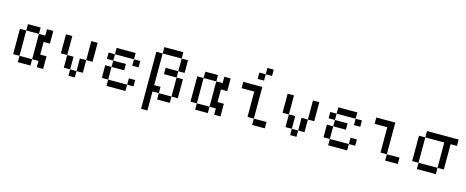

<svg xmlns="http://www.w3.org/2000/svg" viewBox="-45 -1649 6455 2662"><g transform="rotate(15 3182.0 -318.0)"><path d="M181.8 -545.5V-454.5H363.6V-545.5ZM90.9 -454.5V-90.9H181.8V-454.5ZM363.6 -454.5V-90.9H454.5V0H545.5V-181.8H454.5V-363.6H545.5V-545.5H454.5V-454.5ZM181.8 -90.9V0H363.6V-90.9Z M727.3 -545.5V-272.7H818.2V-545.5ZM1090.9 -545.5V-272.7H1181.8V-545.5ZM909.1 -90.9V-272.7H818.2V-90.9ZM909.1 -90.9V0H1000V-90.9ZM1000 -272.7V-90.9H1090.9V-272.7Z M1363.6 -454.5V-363.6H1454.5V-454.5ZM1454.5 -545.5V-454.5H1727.3V-545.5ZM1454.5 -363.6V-272.7H1636.4V-363.6ZM1363.6 -272.7V-90.9H1454.5V-272.7ZM1454.5 -90.9V0H1727.3V-90.9ZM1727.3 -454.5V-363.6H1818.2V-454.5ZM1727.3 -181.8V-90.9H1818.2V-181.8Z M2000 -636.4V181.8H2090.9V-90.9H2181.8V-181.8H2090.9V-636.4ZM2090.9 -727.3V-636.4H2363.6V-727.3ZM2181.8 -90.9V0H2363.6V-90.9ZM2363.6 -636.4V-454.5H2454.5V-636.4ZM2363.6 -454.5H2181.8V-363.6H2363.6ZM2363.6 -363.6V-90.9H2454.5V-363.6Z M2727.3 -545.5V-454.5H2909.1V-545.5ZM2636.4 -454.5V-90.9H2727.3V-454.5ZM2909.1 -454.5V-90.9H3000V0H3090.9V-181.8H3000V-363.6H3090.9V-545.5H3000V-454.5ZM2727.3 -90.9V0H2909.1V-90.9Z M3454.5 -454.5V-90.9H3545.5V-545.5H3272.7V-454.5ZM3545.5 -90.9V0H3727.3V-90.9ZM3545.5 -818.2V-727.3H3636.4V-818.2ZM3454.5 -727.3V-636.4H3545.5V-727.3Z M3909.1 -545.5V-272.7H4000V-545.5ZM4272.7 -545.5V-272.7H4363.6V-545.5ZM4090.9 -90.9V-272.7H4000V-90.9ZM4090.9 -90.9V0H4181.8V-90.9ZM4181.8 -272.7V-90.9H4272.7V-272.7Z M4545.5 -454.5V-363.6H4636.4V-454.5ZM4636.4 -545.5V-454.5H4909.1V-545.5ZM4636.4 -363.6V-272.7H4818.2V-363.6ZM4545.5 -272.7V-90.9H4636.4V-272.7ZM4636.4 -90.9V0H4909.1V-90.9ZM4909.1 -454.5V-363.6H5000V-454.5ZM4909.1 -181.8V-90.9H5000V-181.8Z M5363.6 -454.5V-90.9H5454.5V-545.5H5181.8V-454.5ZM5454.5 -90.9V0H5636.4V-90.9Z M5909.1 -545.5V-454.5H6181.8V-90.9H6272.7V-454.5H6363.6V-545.5ZM5818.2 -454.5V-90.9H5909.1V-454.5ZM5909.1 -90.9V0H6181.8V-90.9Z"/></g></svg>

Font: Departure Mono
Style: Regular
Weight: 400
Monospace: yes
Designer: Helena Zhang
Version: Version 1.500;Glyphs 3.3.1 (3343)